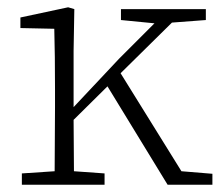

<svg xmlns="http://www.w3.org/2000/svg" viewBox="-20 -507 614 527"><path d="M40 0V-31L130 -37Q130 -78 130.5 -126Q131 -174 131 -213V-262Q131 -309 130.5 -350Q130 -391 129 -428L36 -430V-459L167 -487L184 -482L182 -367V-213L307 -346L404 -443L312 -452V-482H545V-452L452 -445L311 -306L478 -37L563 -30V0H440L275 -270L182 -178Q182 -145 182.5 -107Q183 -69 183 -37L267 -31V0Z"/></svg>

Font: Source Serif 4 SmText Light
Style: Regular
Weight: 300
Designer: Frank Grießhammer
Foundry: Adobe
Version: Version 4.005;hotconv 1.1.0;makeotfexe 2.6.0